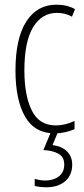

<svg xmlns="http://www.w3.org/2000/svg" viewBox="-20 -559 360 819"><path d="M214 10Q128 10 87 -61.5Q46 -133 46 -258Q46 -395 92 -467Q138 -539 221 -539Q266 -539 300 -520L287 -488Q258 -504 223 -504Q158 -504 121 -442.5Q84 -381 84 -259Q84 -152 115.5 -88Q147 -24 218 -24Q257 -24 298 -43V-8Q280 0 257.5 5Q235 10 214 10ZM288 143Q288 188 258 214Q228 240 176 240Q166 240 152.5 238.5Q139 237 128 234V204Q152 211 174 211Q208 211 231 193.5Q254 176 254 143Q254 110 229 96.5Q204 83 165 81L199 0H229L204 60Q245 65 266.5 87.5Q288 110 288 143Z"/></svg>

Font: Noto Sans Gujarati ExtraCondensed ExtraLight
Style: Regular
Weight: 200
Width: 2
Designer: Jelle Bosma - Monotype Design Team, Universal Thirst
Foundry: Monotype Imaging Inc.
Version: Version 2.106; ttfautohint (v1.8.4.7-5d5b)